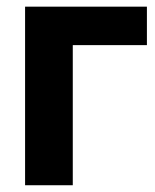

<svg xmlns="http://www.w3.org/2000/svg" viewBox="-20 -548 459 568"><path d="M414.6 -528.3V-414.5H195.3V0H54.2V-528.3Z"/></svg>

Font: RobotoDEMO
Style: Regular
Weight: 400
Designer: Christian Robertson
Foundry: Google
Version: Version 2.136